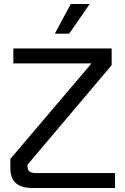

<svg xmlns="http://www.w3.org/2000/svg" viewBox="-20 -943 627 963"><path d="M557 -75V0H145Q88 0 60 -24Q32 -48 32 -99V-146L439 -625H47V-700H540V-616L118 -117V-110Q118 -90 128.5 -82.5Q139 -75 162 -75ZM335 -923H430L327 -774H255Z"/></svg>

Font: KoHo Medium
Style: Regular
Weight: 500
Version: Version 1.000; ttfautohint (v1.6)